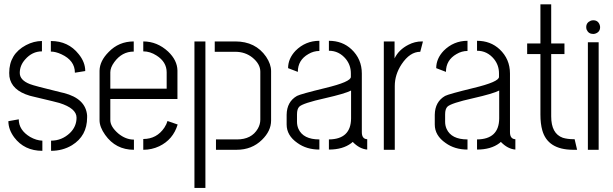

<svg xmlns="http://www.w3.org/2000/svg" viewBox="-20 -706 2891 905"><path d="M19.5 -134.8 68.4 -143.6Q68.4 -92.8 122.1 -60.5Q151.4 -43.9 179.7 -43V4.9Q94.7 4.9 46.9 -58.6Q19.5 -95.7 19.5 -134.8ZM23.4 -362.3Q23.4 -451.2 102.5 -493.2Q139.6 -512.7 177.7 -512.7V-463.9Q131.8 -463.9 98.6 -425.8Q73.2 -397.5 73.2 -362.3Q73.2 -328.1 121.1 -309.6Q139.6 -301.8 268.6 -270.5Q275.4 -268.6 281.2 -267.6Q383.8 -241.2 390.6 -162.1Q390.6 -157.2 390.6 -152.3Q390.6 -65.4 319.3 -21.5Q275.4 4.9 220.7 4.9V-43Q271.5 -43 309.6 -79.1Q340.8 -109.4 340.8 -151.4Q340.8 -195.3 259.8 -220.7Q254.9 -222.7 135.7 -251Q127 -252.9 120.1 -254.9Q34.2 -280.3 24.4 -344.7Q23.4 -353.5 23.4 -362.3ZM219.7 -462.9V-512.7Q301.8 -512.7 350.6 -451.2Q381.8 -413.1 381.8 -371.1L333 -363.3Q333 -420.9 269.5 -450.2Q242.2 -462.9 219.7 -462.9Z M449.2 -139.6V-373Q450.2 -418.9 492.2 -460.9Q540 -510.7 610.4 -510.7V-462.9Q554.7 -462.9 518.6 -413.1Q500 -387.7 500 -365.2V-288.1H765.6V-365.2Q765.6 -414.1 717.8 -444.3Q687.5 -463.9 655.3 -463.9V-510.7Q720.7 -510.7 772.5 -462.9Q815.4 -421.9 816.4 -374V-239.3H500V-139.6Q500 -109.4 537.1 -77.1Q572.3 -47.9 611.3 -47.9V0Q525.4 0 475.6 -70.3Q449.2 -107.4 449.2 -139.6ZM655.3 0V-50.8Q718.8 -50.8 754.9 -104.5Q765.6 -121.1 769.5 -135.7L817.4 -119.1Q795.9 -47.9 730.5 -16.6Q695.3 0 655.3 0Z M998 0V-48.8H1096.7Q1166 -48.8 1195.3 -99.6Q1207 -120.1 1207 -141.6V-368.2Q1207 -404.3 1169.9 -434.6Q1135.7 -461.9 1088.9 -461.9H992.2V-510.7H1088.9Q1184.6 -510.7 1234.4 -438.5Q1257.8 -403.3 1257.8 -371.1V-137.7Q1257.8 -88.9 1214.8 -46.9Q1167 0 1095.7 0ZM896.5 179.7V-510.7H948.2V179.7Z M1331.1 -119.1Q1331.1 -67.4 1381.8 -32.2Q1424.8 -1 1485.4 -1V-48.8Q1409.2 -48.8 1386.7 -98.6Q1379.9 -114.3 1379.9 -131.8V-167Q1379.9 -192.4 1390.6 -203.1Q1407.2 -219.7 1512.7 -243.2Q1606.4 -264.6 1634.8 -279.3V-147.5Q1633.8 -49.8 1530.3 -48.8V-1Q1595.7 -1 1635.7 -31.2Q1639.6 -34.2 1642.6 -37.1Q1674.8 -3.9 1710.9 -1V-49.8Q1685.5 -50.8 1685.5 -83V-359.4Q1685.5 -427.7 1636.7 -473.6Q1593.8 -513.7 1530.3 -513.7V-466.8Q1578.1 -466.8 1610.4 -427.7Q1633.8 -398.4 1633.8 -360.4V-343.8Q1634.8 -320.3 1512.7 -291Q1396.5 -262.7 1379.9 -253.9Q1332 -226.6 1331.1 -165ZM1337.9 -384.8 1383.8 -367.2Q1383.8 -422.9 1433.6 -451.2Q1458 -465.8 1485.4 -465.8V-513.7Q1419.9 -513.7 1373 -466.8Q1337.9 -429.7 1337.9 -384.8Z M1789.1 0V-510.7H1839.8V-430.7Q1859.4 -471.7 1905.3 -495.1Q1935.5 -510.7 1967.8 -510.7H1973.6L1960.9 -461.9Q1912.1 -461.9 1873 -403.3Q1840.8 -354.5 1840.8 -300.8V0Z M2029.3 -119.1Q2029.3 -67.4 2080.1 -32.2Q2123 -1 2183.6 -1V-48.8Q2107.4 -48.8 2085 -98.6Q2078.1 -114.3 2078.1 -131.8V-167Q2078.1 -192.4 2088.9 -203.1Q2105.5 -219.7 2210.9 -243.2Q2304.7 -264.6 2333 -279.3V-147.5Q2332 -49.8 2228.5 -48.8V-1Q2293.9 -1 2334 -31.2Q2337.9 -34.2 2340.8 -37.1Q2373 -3.9 2409.2 -1V-49.8Q2383.8 -50.8 2383.8 -83V-359.4Q2383.8 -427.7 2335 -473.6Q2292 -513.7 2228.5 -513.7V-466.8Q2276.4 -466.8 2308.6 -427.7Q2332 -398.4 2332 -360.4V-343.8Q2333 -320.3 2210.9 -291Q2094.7 -262.7 2078.1 -253.9Q2030.3 -226.6 2029.3 -165ZM2036.1 -384.8 2082 -367.2Q2082 -422.9 2131.8 -451.2Q2156.2 -465.8 2183.6 -465.8V-513.7Q2118.2 -513.7 2071.3 -466.8Q2036.1 -429.7 2036.1 -384.8Z M2464.8 -451.2V-501H2527.3V-685.5H2578.1V-501H2640.6V-451.2H2578.1V-157.2Q2578.1 -76.2 2632.8 -56.6Q2655.3 -49.8 2684.6 -49.8H2688.5L2700.2 0H2679.7Q2561.5 -1 2536.1 -91.8Q2527.3 -123 2527.3 -166V-451.2Z M2743.2 -578.1Q2743.2 -599.6 2764.6 -608.4Q2770.5 -610.4 2776.4 -610.4Q2798.8 -610.4 2806.6 -588.9Q2808.6 -583 2808.6 -578.1Q2808.6 -555.7 2787.1 -547.9Q2781.2 -545.9 2776.4 -545.9Q2753.9 -545.9 2745.1 -566.4Q2743.2 -572.3 2743.2 -578.1ZM2751 0V-506.8H2801.8V0Z"/></svg>

Font: Post No Bills Colombo
Style: Regular
Weight: 500
Designer: Kosala Senevirathne, Siva Puranthara, Lasantha Premarathna, Tharique Azeez
Foundry: Mooniak
Version: Version 1.220 ; ttfautohint (v1.5)